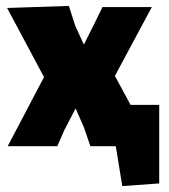

<svg xmlns="http://www.w3.org/2000/svg" viewBox="-20 -495 572 650"><path d="M286 0 264 -64 236 -128 198 -55 174 0H6L129 -234L4 -468L213 -475L235 -407L264 -344L300 -416L327 -471H494L369 -238L422 -140H519V126L394 135L372 0Z"/></svg>

Font: Alegreya Sans SC Black
Style: Regular
Weight: 900
Designer: Juan Pablo del Peral
Foundry: Huerta Tipografica
Version: Version 2.007